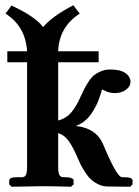

<svg xmlns="http://www.w3.org/2000/svg" viewBox="-20 -709 527 730"><path d="M201.2 -71.8Q201.2 -52.2 205.8 -43.7Q210.4 -35.2 222.2 -35.2H230Q242.7 -35.2 251.2 -32Q259.8 -28.8 259.8 -22.9V-7.8L250 1Q179.2 -1 141.1 -1L23.9 1L15.1 -7.8V-22.9Q15.1 -35.2 43.9 -35.2H63Q74.7 -35.2 78.9 -44.4Q83 -53.7 83 -75.2V-472.2H7.8V-514.2H83Q77.1 -608.9 1 -657.2L23.9 -688Q114.7 -645.5 144 -606Q179.2 -647.9 258.8 -689L283.2 -657.2Q204.6 -606.9 201.2 -514.2H355V-472.2H201.2V-251Q231.9 -258.8 251.5 -282.2Q271 -305.7 287.1 -342.8Q295.9 -362.3 300.8 -371.8Q305.7 -381.3 316.4 -397.9Q327.1 -414.6 337.4 -422.9Q347.7 -431.2 363.8 -438Q379.9 -444.8 398.9 -444.8Q437 -444.8 456.5 -431.4Q476.1 -418 476.1 -397Q476.1 -380.4 458.7 -367.7Q441.4 -355 417 -355Q393.6 -355 377 -365.2Q374.5 -366.2 370.8 -367.4Q367.2 -368.7 366.2 -369.1Q369.6 -367.2 352.1 -321.8Q338.4 -290 319.3 -266.1Q300.3 -242.2 268.1 -230Q345.7 -222.2 372.1 -160.2Q424.3 -35.2 443.8 -35.2H452.1Q483.9 -35.2 483.9 -22.9V-7.8L475.1 1L388.2 0Q369.1 -0.5 352.3 -9Q335.4 -17.6 324.5 -28.1Q313.5 -38.6 302 -56.9Q290.5 -75.2 285.6 -85.4Q280.8 -95.7 272.9 -113.8Q257.3 -150.4 241.2 -172.9Q225.1 -195.3 201.2 -203.1Z"/></svg>

Font: Common Serif
Style: Bold
Weight: 700
Designer: Philipp H. Poll, Khaled Hosny
Foundry: Stefan Peev, Context Ltd.
Version: Version 1.026